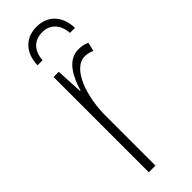

<svg xmlns="http://www.w3.org/2000/svg" viewBox="-242 -735 754 754"><g transform="rotate(-45 135.5 -358.0)"><path d="M162 -716C104 -716 60 -678 58 -606H86C89 -655 117 -685 163 -685C208 -685 235 -653 238 -606H266C264 -674 224 -716 162 -716ZM216 -537C153 -537 124 -471 107 -416H105L99 -529H70V0H107V-278C107 -381 145 -500 215 -500C229 -500 244 -495 253 -491L262 -527C247 -535 230 -537 216 -537Z"/></g></svg>

Font: Noto Sans ExtraCondensed ExtraLight
Style: Regular
Weight: 200
Width: 2
Designer: Monotype Design Team
Foundry: Monotype Imaging Inc.
Version: Version 2.013